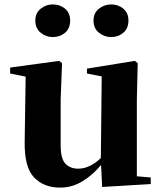

<svg xmlns="http://www.w3.org/2000/svg" viewBox="-20 -833 731 870"><path d="M483.9 -665Q453.1 -665 428.5 -684.6Q403.8 -704.1 403.8 -740.2Q403.8 -774.4 428.5 -793.7Q453.1 -813 483.9 -813Q515.6 -813 538.8 -793.7Q562 -774.4 562 -740.2Q562 -704.1 538.8 -684.6Q515.6 -665 483.9 -665ZM219.2 -665Q189 -665 164.6 -684.6Q140.1 -704.1 140.1 -740.2Q140.1 -774.4 164.6 -793.7Q189 -813 219.2 -813Q251.5 -813 274.7 -793.7Q297.9 -774.4 297.9 -740.2Q297.9 -704.1 274.7 -684.6Q251.5 -665 219.2 -665ZM600.1 -34.2 663.1 -28.8V1L442.9 14.2L438 -85.9Q403.3 -42.5 355.5 -12.7Q307.6 17.1 252.9 17.1Q178.2 17.1 134.3 -29.1Q90.3 -75.2 91.8 -189L96.2 -485.8L25.9 -500V-526.9L248 -557.1L261.2 -546.9L254.9 -383.8V-173.8Q254.9 -113.8 276.4 -91.3Q297.9 -68.8 334 -68.8Q362.3 -68.8 388.7 -82Q415 -95.2 437 -117.2L440.9 -486.8L374 -500V-522L590.8 -557.1L604 -546.9L600.1 -383.8Z"/></svg>

Font: Source Han Serif JP Heavy
Style: Regular
Weight: 900
Designer: Ryoko NISHIZUKA  (kana & ideographs); Frank Grießhammer (Latin, Greek & Cyrillic); Wenlong ZHANG  (bopomofo); Sandoll Co
Foundry: Adobe Systems Incorporated
Version: Version 1.001;PS 1.001;hotconv 16.6.54;makeotf.lib2.5.65590